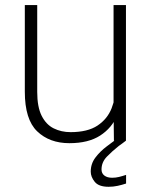

<svg xmlns="http://www.w3.org/2000/svg" viewBox="-20 -548 589 748"><path d="M422.4 -528.3H470.7V0H423.8L422.4 -122.1ZM459 -216.3Q459 -151.4 437.5 -100.3Q416 -49.3 370.1 -19.8Q324.2 9.8 250.5 9.8Q172.9 9.8 124.8 -36.4Q76.7 -82.5 76.7 -190.9V-528.3H125V-189.9Q125 -131.3 142.3 -96.9Q159.7 -62.5 189.2 -47.9Q218.8 -33.2 254.9 -33.2Q321.3 -33.2 359.9 -58.8Q398.4 -84.5 414.8 -126.2Q431.2 -168 431.2 -215.3ZM403.3 179.7Q364.7 179.7 349.1 160.4Q333.5 141.1 333.5 120.6Q333.5 89.8 351.8 65.7Q370.1 41.5 396.2 22Q422.4 2.4 445.8 -15.1L470.7 0Q463.9 5.4 456.8 10.5Q449.7 15.6 442.9 20.5Q417 41 396.2 62.5Q375.5 84 375.5 112.3Q375.5 127.4 386.7 136Q397.9 144.5 417 144.5Q430.2 144.5 443.4 141.4Q456.5 138.2 471.2 133.3V167Q455.1 172.4 438.2 176Q421.4 179.7 403.3 179.7Z"/></svg>

Font: Heebo ExtraLight
Style: Regular
Weight: 250
Designer: Oded Ezer
Foundry: Ezer Type House
Version: Version 3.100